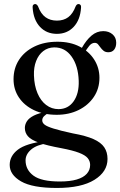

<svg xmlns="http://www.w3.org/2000/svg" viewBox="-20 -679 595 950"><path d="M340.5 -19Q278 -32.5 245.2 -42.8Q212.5 -53 200.8 -62.2Q189 -71.5 189 -83.5Q189 -95 198 -104.2Q207 -113.5 222.5 -121L212 -126.5Q170.5 -119 146.8 -106.8Q123 -94.5 113 -78.8Q103 -63 103 -46Q103 -22.5 118 -5Q133 12.5 172.2 26.8Q211.5 41 285 54.5Q340 65 370.8 76.8Q401.5 88.5 413.8 103.2Q426 118 426 137Q426 162.5 409.2 181Q392.5 199.5 359.5 209.2Q326.5 219 276 219Q184.5 219 145.5 190Q106.5 161 106.5 114.5Q106.5 84.5 134.2 60.8Q162 37 216 30L206 18.5Q109 30.5 68.5 61.5Q28 92.5 28 137Q28 186 84.2 218.5Q140.5 251 261.5 251Q382.5 251 447.2 210.8Q512 170.5 512 107.5Q512 74 496 50Q480 26 442.5 9.2Q405 -7.5 340.5 -19ZM371 -419.5 395.5 -414Q410.5 -438.5 422.2 -452.8Q434 -467 449 -467Q458.5 -467 464.8 -460Q471 -453 477.2 -444Q483.5 -435 492.5 -427.8Q501.5 -420.5 516 -420.5Q535 -420.5 545 -433.5Q555 -446.5 555 -467.5Q555 -493.5 536.8 -509.2Q518.5 -525 491 -525Q459 -525 433 -503Q407 -481 385 -442ZM472 -294Q472 -343.5 446.2 -384Q420.5 -424.5 374 -448.5Q327.5 -472.5 264.5 -472.5Q199 -472.5 150 -448.5Q101 -424.5 74 -382.8Q47 -341 47 -287Q47 -236.5 73.5 -196.8Q100 -157 148.2 -134Q196.5 -111 260.5 -111Q321 -111 368.8 -134.5Q416.5 -158 444.2 -199.2Q472 -240.5 472 -294ZM248 -444.5Q301.5 -445 334.2 -399.2Q367 -353.5 369.5 -279Q371.5 -216.5 344.5 -178Q317.5 -139.5 270 -139Q235.5 -139 208.5 -159.5Q181.5 -180 165.5 -217.8Q149.5 -255.5 148 -305.5Q146.5 -346 158.8 -377.2Q171 -408.5 194 -426.2Q217 -444 248 -444.5ZM261.5 -577Q295 -577 317.8 -594Q340.5 -611 354.5 -648Q360 -659 368.5 -659Q374.5 -659 378.2 -654.5Q382 -650 381 -641Q377 -580.5 344.5 -546Q312 -511.5 261.5 -511.5Q210.5 -511.5 178 -546Q145.5 -580.5 141.5 -641Q140.5 -650 144.2 -654.5Q148 -659 153.5 -659Q162 -659 168 -648Q182 -610.5 205.2 -593.8Q228.5 -577 261.5 -577Z"/></svg>

Font: Fraunces 48pt
Style: Regular
Weight: 400
Version: Version 1.000;[b76b70a41]